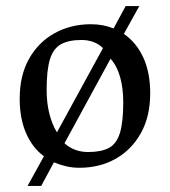

<svg xmlns="http://www.w3.org/2000/svg" viewBox="-20 -542 561 634"><path d="M71 72 125 -26Q87 -54 66 -102.5Q45 -151 45 -216Q45 -293 76 -348Q107 -403 160.5 -432.5Q214 -462 280 -462Q321 -462 355 -448L395 -522H440L389 -430Q430 -402 453 -352.5Q476 -303 476 -234Q476 -157 445 -102Q414 -47 361.5 -17.5Q309 12 242 12Q219 12 198 7Q177 2 158 -6L116 72ZM271 -40Q314 -40 339.5 -53.5Q365 -67 376 -103Q387 -139 387 -204Q387 -251 376.5 -288Q366 -325 345 -348L193 -69Q225 -40 271 -40ZM168 -105 320 -383Q306 -397 288 -403.5Q270 -410 249 -410Q207 -410 181.5 -396Q156 -382 145 -346.5Q134 -311 134 -246Q134 -202 143 -166.5Q152 -131 168 -105Z"/></svg>

Font: Ancizar Serif Light
Style: Regular
Weight: 400
Version: Version 8.100